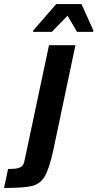

<svg xmlns="http://www.w3.org/2000/svg" viewBox="-125 -734 483 952"><path d="M-1 51 118 -510H249L139 12Q119 103 97 140.5Q75 178 34 188Q-7 198 -105 198L-85 104Q-50 104 -33.5 99Q-17 94 -11 84Q-5 74 -1 51ZM39 -576 40 -583 154 -714H279L338 -583L337 -576H257L210 -656L132 -576Z"/></svg>

Font: Saira Semi Condensed SemiBold
Style: Italic
Weight: 600
Width: 4
Italic angle: -12°
Designer: Hector Gatti with collaboration of the Omnibus-Type team
Foundry: Omnibus-Type
Version: Version 1.001; ttfautohint (v1.8)